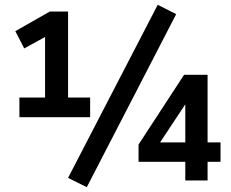

<svg xmlns="http://www.w3.org/2000/svg" viewBox="-20 -753 965 801"><path d="M61 -264V-346H168V-616L205 -619L81 -551L44 -623L188 -705H264V-346H356V-264ZM342 28 264 -11 638 -733 715 -694ZM753 0V-78H558V-150L748 -441H846V-159H900V-78H846V0ZM753 -159V-342H769L634 -138L631 -159Z"/></svg>

Font: Nunito Sans 10pt SemiCondensed
Style: Bold
Weight: 700
Width: 4
Designer: Vernon Adams
Foundry: Vernon Adams
Version: Version 3.101;gftools[0.9.27]